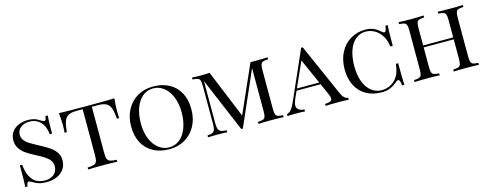

<svg xmlns="http://www.w3.org/2000/svg" viewBox="-27 -1245 4765 1883"><g transform="rotate(-15 2356.0 -304.0)"><path d="M377.4 -585Q400.9 -570.8 411.6 -570.8Q420.9 -570.8 425.8 -581.5Q430.7 -592.3 433.6 -615.2H456.5Q451.7 -563 451.7 -431.2H428.7Q424.8 -477.1 406.5 -515.9Q388.2 -554.7 352.8 -578.9Q317.4 -603 264.6 -603Q229.5 -603 201.7 -590.1Q173.8 -577.1 158.2 -554.7Q142.6 -532.2 142.6 -503.9Q142.6 -472.7 158.2 -450Q173.8 -427.2 198.2 -410.9Q222.7 -394.5 268.1 -369.6Q290 -358.4 300.3 -352.1Q362.3 -319.3 400.1 -293Q438 -266.6 460.7 -233.2Q483.4 -199.7 483.4 -155.8Q483.4 -101.1 456.1 -62.7Q428.7 -24.4 382.1 -5.1Q335.4 14.2 278.3 14.2Q230.5 14.2 199.7 4.2Q168.9 -5.9 141.6 -22.9Q119.1 -37.1 107.4 -37.1Q98.1 -37.1 93.3 -26.6Q88.4 -16.1 85.4 6.8H62.5Q66.4 -42 66.4 -212.9H89.4Q96.2 -120.1 139.2 -63Q182.1 -5.9 271.5 -5.9Q303.2 -5.9 331.3 -18.1Q359.4 -30.3 377 -55.7Q394.5 -81.1 394.5 -119.1Q394.5 -152.3 375.2 -177.7Q356 -203.1 324.2 -223.4Q292.5 -243.7 235.4 -272.9Q182.1 -300.3 146.7 -325.4Q111.3 -350.6 89.4 -385.3Q67.4 -419.9 67.4 -465.8Q67.4 -515.6 93.3 -551Q119.1 -586.4 161.9 -604.2Q204.6 -622.1 255.4 -622.1Q286.1 -622.1 308.3 -616.9Q330.6 -611.8 345.2 -604.2Q359.9 -596.7 377.4 -585Z M1124.5 -490.2Q1124.5 -438.5 1127.4 -408.2H1104.5Q1098.6 -478 1085.7 -514.9Q1072.8 -551.8 1043.7 -568.4Q1014.6 -585 960.4 -585H896.5V-116.2Q896.5 -74.7 904.3 -55.4Q912.1 -36.1 932.6 -28.8Q953.1 -21.5 997.6 -20V0Q945.8 -2.9 850.6 -2.9Q751 -2.9 702.6 0V-20Q747.1 -21.5 767.6 -28.8Q788.1 -36.1 795.9 -55.4Q803.7 -74.7 803.7 -116.2V-585H739.7Q685.5 -585 656.7 -568.4Q627.9 -551.8 614.7 -514.6Q601.6 -477.5 595.7 -408.2H572.8Q575.7 -439.9 575.7 -490.2Q575.7 -542.5 568.8 -607.9Q651.9 -605 850.6 -605Q1048.8 -605 1131.8 -607.9Q1124.5 -543.9 1124.5 -490.2Z M1833.5 -310.1Q1833.5 -214.4 1794.2 -140.9Q1754.9 -67.4 1684.8 -26.6Q1614.7 14.2 1525.4 14.2Q1433.1 14.2 1364 -22.7Q1294.9 -59.6 1256.8 -129.9Q1218.8 -200.2 1218.8 -297.9Q1218.8 -393.6 1258.1 -467.3Q1297.4 -541 1367.2 -581.5Q1437 -622.1 1526.4 -622.1Q1618.7 -622.1 1688 -585.2Q1757.3 -548.3 1795.4 -478Q1833.5 -407.7 1833.5 -310.1ZM1318.4 -301.8Q1318.4 -212.9 1346.4 -145Q1374.5 -77.1 1422.6 -40.5Q1470.7 -3.9 1529.3 -3.9Q1590.3 -3.9 1636.7 -42.2Q1683.1 -80.6 1708.3 -149.2Q1733.4 -217.8 1733.4 -306.2Q1733.4 -395 1705.3 -462.9Q1677.2 -530.8 1629.2 -567.4Q1581.1 -604 1522.5 -604Q1461.4 -604 1415 -565.7Q1368.7 -527.3 1343.5 -458.7Q1318.4 -390.1 1318.4 -301.8Z M2606 -502V-106Q2606 -68.4 2612.1 -51.3Q2618.2 -34.2 2634.5 -27.8Q2650.9 -21.5 2687 -20V0Q2640.1 -2.9 2560.1 -2.9Q2474.1 -2.9 2432.1 0V-20Q2468.3 -21.5 2484.4 -27.8Q2500.5 -34.2 2506.6 -51.3Q2512.7 -68.4 2512.7 -106V-544.9L2272 4.9H2255.9L2023.9 -543.9V-116.2Q2023.9 -77.6 2030.8 -58.1Q2037.6 -38.6 2056.4 -30Q2075.2 -21.5 2114.7 -20V0Q2079.1 -2.9 2012.7 -2.9Q1953.1 -2.9 1919.9 0V-20Q1954.6 -21.5 1971.4 -30Q1988.3 -38.6 1994.6 -58.1Q2001 -77.6 2001 -116.2V-502Q2001 -539.6 1994.9 -556.6Q1988.8 -573.7 1972.4 -580.1Q1956.1 -586.4 1919.9 -587.9V-607.9Q1952.6 -605 2012.7 -605Q2060.1 -605 2098.1 -607.9L2298.3 -120.6L2512.7 -605H2560.1Q2640.1 -605 2687 -607.9V-587.9Q2650.9 -586.4 2634.5 -580.1Q2618.2 -573.7 2612.1 -556.6Q2606 -539.6 2606 -502Z M3348.6 -20V0Q3307.6 -2.9 3241.7 -2.9Q3155.8 -2.9 3113.3 0V-20Q3150.9 -21.5 3168 -29.3Q3185.1 -37.1 3185.1 -56.6Q3185.1 -74.7 3171.4 -104L3121.1 -217.8H2877L2843.3 -143.1Q2826.7 -104.5 2826.7 -79.1Q2826.7 -26.4 2904.3 -20V0Q2874.5 -2.9 2813.5 -2.9Q2752.4 -2.9 2726.6 0V-20Q2752.9 -26.9 2772.5 -50.5Q2792 -74.2 2808.6 -112.8L3029.3 -612.8H3045.4L3279.3 -84Q3306.6 -22 3348.6 -20ZM2999.5 -492.2 2885.7 -237.8H3112.3Z M3837.9 -557.1Q3850.1 -547.4 3857.4 -547.4Q3877.9 -547.4 3882.8 -607.9H3906.2Q3901.9 -550.3 3901.9 -397.9H3878.9Q3869.1 -450.2 3859.1 -474.9Q3849.1 -499.5 3829.1 -525.9Q3800.8 -563 3762 -582.5Q3723.1 -602.1 3680.2 -602.1Q3621.6 -602.1 3577.6 -565.9Q3533.7 -529.8 3509.8 -461.9Q3485.8 -394 3485.8 -301.8Q3485.8 -208 3512.5 -141.4Q3539.1 -74.7 3584.7 -40.3Q3630.4 -5.9 3687 -5.9Q3731.4 -5.9 3772 -25.4Q3812.5 -44.9 3839.8 -82Q3859.4 -107.9 3868.9 -137Q3878.4 -166 3886.2 -220.2H3909.2Q3909.2 -62.5 3913.1 0H3890.1Q3885.3 -60.5 3865.2 -60.5Q3857.4 -60.5 3845.2 -50.8Q3807.1 -19 3770.8 -2.4Q3734.4 14.2 3683.1 14.2Q3593.8 14.2 3526.9 -22.7Q3460 -59.6 3423.1 -129.9Q3386.2 -200.2 3386.2 -297.9Q3386.2 -393.6 3424.3 -467.3Q3462.4 -541 3530 -581.5Q3597.7 -622.1 3684.1 -622.1Q3717.8 -622.1 3744.9 -613.5Q3772 -605 3792.7 -591.3Q3813.5 -577.6 3837.9 -557.1Z M4588.9 -502V-106Q4588.9 -68.4 4595 -51.3Q4601.1 -34.2 4617.4 -27.8Q4633.8 -21.5 4669.9 -20V0Q4628.4 -2.9 4542 -2.9Q4461.9 -2.9 4415 0V-20Q4451.2 -21.5 4467.5 -27.8Q4483.9 -34.2 4490 -51.3Q4496.1 -68.4 4496.1 -106V-305.2H4190.9V-106Q4190.9 -68.4 4197 -51.3Q4203.1 -34.2 4219.5 -27.8Q4235.8 -21.5 4272 -20V0Q4226.1 -2.9 4145 -2.9Q4059.1 -2.9 4017.1 0V-20Q4053.2 -21.5 4069.6 -27.8Q4085.9 -34.2 4092 -51.3Q4098.1 -68.4 4098.1 -106V-502Q4098.1 -539.6 4092 -556.6Q4085.9 -573.7 4069.6 -580.1Q4053.2 -586.4 4017.1 -587.9V-607.9Q4058.6 -605 4145 -605Q4226.1 -605 4272 -607.9V-587.9Q4235.8 -586.4 4219.5 -580.1Q4203.1 -573.7 4197 -556.6Q4190.9 -539.6 4190.9 -502V-325.2H4496.1V-502Q4496.1 -539.6 4490 -556.6Q4483.9 -573.7 4467.5 -580.1Q4451.2 -586.4 4415 -587.9V-607.9Q4461.9 -605 4542 -605Q4628.4 -605 4669.9 -607.9V-587.9Q4633.8 -586.4 4617.4 -580.1Q4601.1 -573.7 4595 -556.6Q4588.9 -539.6 4588.9 -502Z"/></g></svg>

Font: Playfair Display SC
Style: Regular
Weight: 400
Designer: Claus Eggers Sørensen
Foundry: Claus Eggers Sørensen
Version: Version 1.004;PS 001.004;hotconv 1.0.70;makeotf.lib2.5.58329